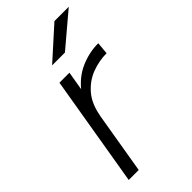

<svg xmlns="http://www.w3.org/2000/svg" viewBox="-221 -758 815 815"><g transform="rotate(-45 186.5 -350.0)"><path d="M33 0 117 -500H177L93 0ZM104 -276Q118 -357 156 -407Q194 -457 246 -479.5Q298 -502 352 -502L347 -447Q303 -447 259.5 -431Q216 -415 183.5 -378Q151 -341 140 -278ZM147 -574 287 -700H373L224 -574Z"/></g></svg>

Font: Figtree Light Light
Style: Italic
Weight: 300
Italic angle: -9.5°
Version: Version 2.000